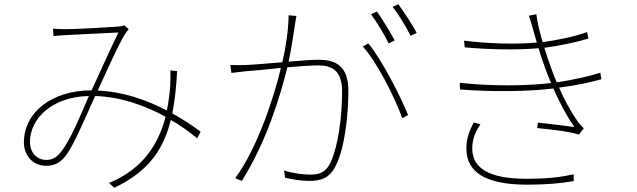

<svg xmlns="http://www.w3.org/2000/svg" viewBox="-20 -847 3040 916"><path d="M233 -710 235 -675C257 -677 279 -679 302 -680C348 -682 505 -690 545 -692C507 -614 460 -510 417 -416C225 -416 94 -309 94 -168C94 -103 139 -56 200 -56C235 -56 265 -66 296 -107C337 -164 394 -302 434 -389C557 -385 673 -343 770 -290C736 -160 663 -41 500 26L525 49C682 -26 758 -126 795 -275C844 -247 886 -216 921 -187L937 -219C900 -246 855 -277 802 -306C814 -366 821 -432 825 -508L793 -511C794 -485 793 -457 792 -436C789 -397 784 -358 776 -320C682 -369 569 -410 446 -415C493 -516 546 -636 575 -682C583 -694 588 -701 594 -708L573 -726C564 -723 555 -721 542 -720C504 -717 348 -708 300 -708C280 -708 257 -708 233 -710ZM123 -170C123 -279 225 -385 404 -389C365 -300 316 -176 269 -120C246 -92 226 -84 200 -84C161 -84 123 -114 123 -170Z M1394 -771 1357 -774C1356 -702 1343 -617 1327 -550C1257 -544 1185 -538 1151 -537C1124 -536 1106 -536 1079 -537L1084 -499C1105 -502 1136 -505 1153 -507C1186 -509 1253 -516 1320 -523C1292 -400 1209 -139 1102 3L1134 16C1254 -177 1316 -386 1351 -526C1409 -531 1465 -535 1497 -535C1562 -535 1612 -513 1612 -410C1612 -292 1594 -153 1558 -74C1533 -20 1498 -14 1458 -14C1428 -14 1380 -19 1335 -34L1340 1C1369 8 1417 16 1455 16C1509 16 1553 5 1583 -59C1624 -139 1642 -295 1642 -415C1642 -541 1571 -562 1498 -562C1472 -562 1417 -558 1357 -553C1372 -623 1384 -710 1388 -735C1390 -749 1392 -760 1394 -771ZM1737 -640 1711 -625C1780 -549 1866 -377 1899 -283L1927 -298C1891 -388 1800 -565 1737 -640ZM1778 -792 1750 -779C1778 -742 1815 -680 1834 -640L1863 -654C1840 -698 1803 -757 1778 -792ZM1880 -827 1853 -814C1883 -777 1916 -721 1939 -676L1968 -690C1947 -729 1907 -791 1880 -827Z M2523 -707C2528 -688 2534 -667 2541 -644C2444 -635 2316 -638 2194 -653L2197 -621C2321 -610 2451 -608 2549 -617C2559 -585 2570 -551 2582 -519C2590 -497 2599 -474 2609 -451C2495 -437 2326 -435 2173 -452L2175 -420C2332 -408 2500 -410 2620 -425C2648 -361 2682 -296 2720 -241C2686 -246 2611 -255 2546 -262L2543 -236C2608 -229 2686 -222 2742 -205L2765 -235C2754 -245 2743 -257 2735 -269C2699 -321 2671 -375 2647 -429C2728 -439 2801 -455 2849 -469L2844 -500C2798 -485 2716 -466 2636 -454C2625 -479 2616 -504 2607 -529C2598 -554 2587 -585 2577 -619C2646 -628 2728 -645 2787 -663L2781 -694C2720 -672 2641 -656 2569 -646C2555 -693 2543 -742 2539 -779L2503 -772C2510 -754 2517 -729 2523 -707ZM2272 -254 2240 -263C2219 -222 2205 -187 2205 -138C2205 -23 2301 34 2493 34C2582 34 2647 29 2717 17V-15C2644 0 2583 6 2491 6C2310 6 2233 -47 2233 -138C2233 -184 2248 -218 2272 -254Z"/></svg>

Font: Source Han Sans JP ExtraLight
Style: Regular
Weight: 250
Designer: Ryoko NISHIZUKA 西塚涼子 (kana, bopomofo & ideographs); Paul D. Hunt (Latin, Greek & Cyrillic); Sandoll Communications 산돌커뮤니
Foundry: Adobe
Version: Version 2.001;hotconv 1.0.107;makeotfexe 2.5.65593